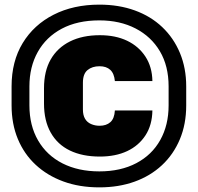

<svg xmlns="http://www.w3.org/2000/svg" viewBox="-20 -779 854 829"><path d="M411 -103Q336 -103 282 -129Q228 -155 199 -206.5Q170 -258 170 -332V-398Q170 -472 199 -522.5Q228 -573 282 -600Q336 -627 411 -627Q479 -627 529 -603Q579 -579 608 -534.5Q637 -490 638 -429H476Q473 -462 456 -477.5Q439 -493 410 -493Q378 -493 358 -476.5Q338 -460 338 -422V-306Q338 -282 347 -266.5Q356 -251 373 -243.5Q390 -236 410 -236Q439 -236 456.5 -251.5Q474 -267 476 -302H638Q637 -239 608 -194.5Q579 -150 529 -126.5Q479 -103 411 -103ZM409 30Q323 30 253.5 4.5Q184 -21 134 -67.5Q84 -114 57 -179Q30 -244 30 -324Q30 -345 30 -365.5Q30 -386 30 -406Q30 -514 78 -593Q126 -672 211.5 -715.5Q297 -759 409 -759Q493 -759 562 -734Q631 -709 680.5 -662Q730 -615 757 -550Q784 -485 784 -406Q784 -386 784 -365.5Q784 -345 784 -324Q784 -243 756.5 -177.5Q729 -112 679 -65.5Q629 -19 560.5 5.5Q492 30 409 30ZM409 -39Q501 -39 568.5 -74.5Q636 -110 672 -174.5Q708 -239 708 -324Q708 -345 708 -365.5Q708 -386 708 -406Q708 -494 670.5 -557.5Q633 -621 565.5 -656Q498 -691 409 -691Q314 -691 246.5 -655Q179 -619 143 -554.5Q107 -490 107 -406Q107 -386 107 -365.5Q107 -345 107 -324Q107 -237 144.5 -172.5Q182 -108 250 -73.5Q318 -39 409 -39Z"/></svg>

Font: Hubot Sans Condensed ExtraLight Black
Style: Regular
Weight: 900
Version: Version 2.000